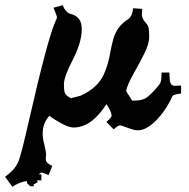

<svg xmlns="http://www.w3.org/2000/svg" viewBox="-46 -544 728 741"><path d="M130.9 71.8Q130.9 85.4 155.8 96.2L141.6 131.8Q118.7 122.1 114.3 122.1Q109.9 122.1 103.5 128.9H110.8L113.8 129.9V152.8Q111.8 152.8 109.9 151.9H96.7L99.6 159.2L83.5 168L84.5 174.8H70.8L58.6 163.1Q58.6 160.6 57.6 154.8Q32.2 157.2 1.5 176.8L-26.4 138.2Q15.1 108.9 27.1 74Q39.1 39.1 64.9 -74.7Q137.7 -395 168.5 -462.9Q173.8 -472.7 173.8 -477.3Q173.8 -481.9 160.6 -514.2L195.8 -523.9Q207.5 -495.6 226.6 -490.2Q269.5 -480.5 269.5 -432.1Q269.5 -380.4 235.1 -314Q200.7 -247.6 200.7 -219Q200.7 -190.4 205.8 -182.4Q210.9 -174.3 227.5 -165Q228.5 -165.5 246.6 -169.9L265.6 -174.8Q330.1 -204.6 353.5 -254.4Q370.1 -290.5 377.7 -331.8Q385.3 -373 391.6 -394.5Q405.8 -443.4 447.8 -469.2Q464.8 -480.5 467.8 -512.2L502.9 -509.8L501.5 -491.2V-487.8Q501.5 -474.6 513.7 -459Q524.9 -447.8 527.3 -437.7Q529.8 -427.7 529.8 -401.1Q529.8 -374.5 510.5 -336.4Q491.2 -298.3 468.5 -257.8Q445.8 -217.3 440.9 -193.8Q445.8 -182.6 450.7 -176.8L463.9 -155.8H474.6Q506.3 -155.8 524.4 -170.9Q549.8 -191.9 570.8 -220.2Q577.6 -230 577.6 -264.2H607.9Q607.9 -232.9 612.3 -222.9Q616.7 -212.9 628.9 -212.9H634.8Q651.4 -213.9 652.8 -213.9V-183.1Q623 -179.7 619.6 -172.9Q599.1 -128.4 573.2 -97.7Q525.9 -41 485.8 -41Q472.2 -41 447.3 -50.5Q422.4 -60.1 416.3 -60.1Q410.2 -60.1 392.6 -44.9L364.7 -73.2Q384.8 -91.3 384.8 -97.2Q384.8 -112.8 364.7 -142.1Q322.3 -76.7 277.3 -59.6Q257.3 -51.8 239 -51.8Q220.7 -51.8 192.4 -66.9Q164.1 -82 144.5 -97.2Q129.4 -79.1 124 -63Q118.7 -46.9 118.7 -28.3Q118.7 -9.8 125.2 14.6Q131.8 39.1 131.8 54.2L130.9 63Z"/></svg>

Font: Eater
Style: Regular
Weight: 400
Version: Version 001.002